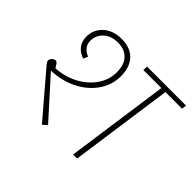

<svg xmlns="http://www.w3.org/2000/svg" viewBox="-152 -915 1144 1144"><g transform="rotate(45 420.0 -343.0)"><path d="M442 -530Q442 -459 400.5 -398Q359 -337 286.5 -300Q214 -263 123 -260L341 -18L313 6L80 -267Q68 -282 68 -291Q68 -304 79 -313.5Q90 -323 101 -323Q109 -323 115 -315.5Q121 -308 132 -289Q208 -293 271.5 -327Q335 -361 371.5 -414.5Q408 -468 408 -530Q408 -594 376 -627.5Q344 -661 288 -661Q230 -661 196.5 -629Q163 -597 163 -553Q163 -524 179.5 -504Q196 -484 221 -476L209 -447Q174 -457 151.5 -484Q129 -511 129 -552Q129 -612 172.5 -652Q216 -692 289 -692Q361 -692 401.5 -650Q442 -608 442 -530ZM836 -652H696L604 0H570L662 -652H510L511 -682H840Z"/></g></svg>

Font: FiraGO UltraLight
Style: Italic
Weight: 200
Italic angle: -8°
Designer: bBox Type GmbH
Foundry: bBox Type GmbH
Version: Version 1.001